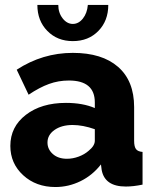

<svg xmlns="http://www.w3.org/2000/svg" viewBox="-20 -750 626 780"><path d="M336.9 -730H419.9Q419.9 -665.5 379.6 -624.3Q339.4 -583 275.9 -583Q212.9 -583 172.4 -624.3Q131.8 -665.5 131.8 -730H216.8Q216.8 -698.2 234.4 -675.5Q252 -652.8 275.9 -652.8Q299.3 -652.8 316.7 -674.6Q334 -696.3 336.9 -730ZM22 -157.2Q22 -234.9 85 -283.4Q147.9 -332 248 -332Q316.4 -332 365.2 -311V-334Q365.2 -422.9 259.8 -422.9Q217.3 -422.9 179 -408.9Q140.6 -395 96.2 -365.2L47.9 -466.8Q152.8 -535.2 275.9 -535.2Q394.5 -535.2 459.7 -478.3Q524.9 -421.4 524.9 -314.9V-178.2Q524.9 -154.3 532.5 -144.3Q540 -134.3 559.1 -132.8V0Q522 7.8 491.2 7.8Q405.8 7.8 393.1 -59.1L390.1 -82Q355.5 -37.6 306.9 -13.9Q258.3 9.8 205.1 9.8Q126.5 9.8 74.2 -38.1Q22 -85.9 22 -157.2ZM339.8 -137.2Q365.2 -157.7 365.2 -178.2V-225.1Q316.4 -242.2 274.9 -242.2Q230.5 -242.2 201.7 -222.2Q172.9 -202.1 172.9 -170.9Q172.9 -143.6 194.6 -124.3Q216.3 -105 252 -105Q275.9 -105 299.6 -113.8Q323.2 -122.6 339.8 -137.2Z"/></svg>

Font: Rawline ExtraBold
Style: Regular
Weight: 800
Designer: Matt McInerney, Pablo Impallari, Rodrigo Fuenzalida
Foundry: Matt McInerney, Pablo Impallari, Rodrigo Fuenzalida
Version: Version 4.020;PS 004.020;hotconv 1.0.88;makeotf.lib2.5.64775